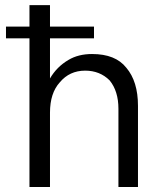

<svg xmlns="http://www.w3.org/2000/svg" viewBox="-20 -747 634 767"><path d="M179.7 -726.6V-640.6H355.5V-593.8H179.7V-433.6Q207 -480.5 253.9 -507.8Q293 -531.2 347.7 -531.2Q441.4 -531.2 484.4 -476.6Q531.2 -421.9 531.2 -324.2V0H453.1V-312.5Q453.1 -382.8 418 -425.8Q378.9 -464.8 320.3 -464.8Q257.8 -464.8 218.8 -418Q179.7 -375 179.7 -296.9V0H97.7V-593.8H3.9V-640.6H97.7V-726.6Z"/></svg>

Font: 和音 by 宁静之雨，公众号njzyshare
Style: Regular
Weight: 400
Designer: Steve Matteson
Foundry: Ascender Corporation
Version: Version 6.00;June 8, 2018;FontCreator 11.0.0.2388 32-bit